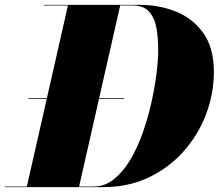

<svg xmlns="http://www.w3.org/2000/svg" viewBox="-60 -770 900 790"><path d="M57.2 -366.5H449.8V-363.5H57.2ZM365 0H-40V-2.5H50.5L219.5 -747.5H120V-750H515Q596.5 -750 666 -721.5Q735.5 -693 777.8 -632.2Q820 -571.5 820 -475Q820 -384 787.5 -299Q755 -214 694.8 -146.5Q634.5 -79 551 -39.5Q467.5 0 365 0ZM485 -747.5H434.5L265.5 -2.5H325Q371 -2.5 408.5 -32.5Q446 -62.5 475.8 -112.2Q505.5 -162 527 -223Q548.5 -284 562.8 -347.5Q577 -411 584 -467.8Q591 -524.5 591 -565Q591 -611 584 -652.8Q577 -694.5 554.5 -721Q532 -747.5 485 -747.5Z"/></svg>

Font: Bodoni* 72pt Fatface
Style: Italic
Weight: 900
Italic angle: -13°
Version: Version 2.3